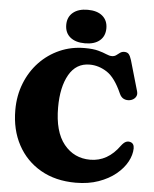

<svg xmlns="http://www.w3.org/2000/svg" viewBox="-62 -981 847 1053"><g transform="rotate(5 362.0 -455.0)"><path d="M695 -195Q694.5 -159 674 -121.2Q653.5 -83.5 614.5 -51.5Q575.5 -19.5 520 0.2Q464.5 20 394 20Q283 20 201.2 -27Q119.5 -74 74.8 -157Q30 -240 30 -349Q30 -428 56.8 -495.8Q83.5 -563.5 131.2 -613.8Q179 -664 242.5 -692Q306 -720 379.5 -720Q426.5 -720 454.8 -712.2Q483 -704.5 500.2 -696.8Q517.5 -689 531.5 -689Q545.5 -689 555.2 -696.2Q565 -703.5 574.8 -710.8Q584.5 -718 598 -718Q614.5 -718 622.8 -708.2Q631 -698.5 638 -676L686.5 -508Q692 -489 681.5 -475Q671 -461 652 -457Q634 -453.5 618.2 -460.5Q602.5 -467.5 593.5 -488Q556 -573 510.5 -602.5Q465 -632 415 -632Q340.5 -632 301.5 -563.8Q262.5 -495.5 262.5 -383.5Q262.5 -249.5 318 -181Q373.5 -112.5 462.5 -112.5Q559 -112.5 624.5 -204.5Q638.5 -222.5 650 -227.2Q661.5 -232 673.5 -228.5Q695 -222.5 695 -195ZM378 -746Q326.5 -746 297 -770.2Q267.5 -794.5 267.5 -838.5Q267.5 -881 297 -905.8Q326.5 -930.5 378 -930.5Q430.5 -930.5 459.5 -905.8Q488.5 -881 488.5 -838.5Q488.5 -795 459.5 -770.5Q430.5 -746 378 -746Z"/></g></svg>

Font: Fraunces 9pt Soft Black
Style: Regular
Weight: 900
Version: Version 1.000;[b76b70a41]